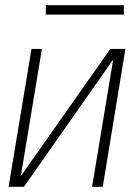

<svg xmlns="http://www.w3.org/2000/svg" viewBox="-20 -718 540 738"><path d="M13 0 101 -530H141L60 -41L404 -530H462L375 0H334L415 -489L72 0ZM156 -662V-698H456V-662Z"/></svg>

Font: Iosevka Curly XLtObl
Style: Regular
Weight: 200
Italic angle: -9°
Monospace: yes
Designer: Belleve Invis
Foundry: Belleve Invis
Version: Version 11.1.0; ttfautohint (v1.8.3)